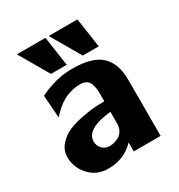

<svg xmlns="http://www.w3.org/2000/svg" viewBox="-165 -791 854 915"><g transform="rotate(-30 262.5 -334.0)"><path d="M61 -679H218L242 -517H155ZM236 -679H394L418 -517H330ZM24 -133Q24 -172 50 -200.5Q76 -229 109.5 -243Q143 -257 188.5 -265.5Q234 -274 260 -275.5Q286 -277 310 -277V-317Q310 -334 308.5 -345.5Q307 -357 302 -372.5Q297 -388 284 -396.5Q271 -405 251 -405Q168 -405 103 -340L83 -319L74 -443Q163 -488 254 -488Q366 -488 413 -442.5Q460 -397 460 -312V0H312V-49Q255 11 167 11Q104 11 64 -33Q24 -77 24 -133ZM170 -135Q170 -112 186 -95.5Q202 -79 227 -79Q232 -79 246 -81Q310 -95 310 -157V-219Q170 -205 170 -135Z"/></g></svg>

Font: Coval
Style: Black
Weight: 1000
Foundry: Context Ltd
Version: Version 001.000